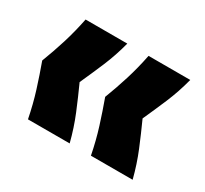

<svg xmlns="http://www.w3.org/2000/svg" viewBox="-88 -583 659 618"><g transform="rotate(30 242.0 -274.5)"><path d="M72 -89Q62 -140 47.5 -186Q33 -232 17 -276Q34 -320 48 -365Q62 -410 72 -460H227Q214 -410 195 -365Q176 -320 156 -276Q176 -232 195 -186Q214 -140 227 -89ZM306 -89Q296 -140 281.5 -186Q267 -232 251 -276Q268 -320 282 -365Q296 -410 306 -460H461Q448 -410 429 -365Q410 -320 390 -276Q410 -232 429 -186Q448 -140 461 -89Z"/></g></svg>

Font: Bricolage Grotesque ExtraBold
Style: Regular
Weight: 800
Designer: Mathieu Triay
Foundry: Atelier Triay
Version: Version 1.001;gftools[0.9.33.dev8+g029e19f]